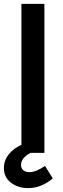

<svg xmlns="http://www.w3.org/2000/svg" viewBox="-37 -775 321 986"><path d="M-17 88Q-17 48 9 16.5Q35 -15 73 -31V-755H191V10H120Q71 36 71 72Q71 89 82.5 99Q94 109 115 109Q148 109 194 77L234 141Q175 191 108 191Q55 191 19 163Q-17 135 -17 88Z"/></svg>

Font: BLUETTI 2.0 Medium
Style: Italic
Weight: 500
Designer: Stijn de Vries
Foundry: tokotype
Version: Version 2.005;October 31, 2023;FontCreator 14.0.0.2814 64-bi